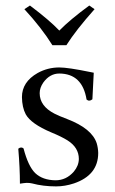

<svg xmlns="http://www.w3.org/2000/svg" viewBox="-20 -662 414 692"><path d="M45.9 -126Q56.2 -134.3 64.9 -127Q81.5 -63 106.9 -38.1Q133.8 -12.7 180.2 -12.2Q218.8 -12.2 246.1 -43.5Q263.7 -64.5 264.2 -88.9Q264.2 -130.4 223.1 -156.2Q201.2 -169.9 164.1 -185.1Q91.8 -215.8 72.8 -250Q59.6 -274.9 59.1 -312Q59.1 -366.7 115.7 -398.9Q151.9 -418.9 193.8 -418.9Q225.1 -418.9 305.7 -402.3Q313 -400.9 317.9 -399.9Q317.4 -387.2 315.9 -361.3Q313.5 -323.7 313 -304.2Q301.8 -294.9 292 -303.2Q276.9 -396.5 193.8 -397Q159.7 -397 136.2 -364.7Q123 -345.7 123 -326.2Q123 -279.8 176.3 -252.4Q192.4 -244.1 222.2 -232.9Q311.5 -198.7 328.6 -145.5Q333.5 -128.9 334 -110.8Q334 -30.8 246.6 -1Q213.9 9.8 182.1 9.8Q135.3 9.8 95.2 -1Q87.4 -2.9 76.2 -2.9Q66.4 -2.4 51.8 0Q51.8 -56.2 45.9 -126ZM168.9 -499Q130.4 -561 67.9 -628.9L87.9 -642.1Q158.7 -588.9 193.8 -551.8Q232.4 -591.3 301.8 -642.1L320.8 -628.9Q253.4 -553.2 219.2 -499Z"/></svg>

Font: Linux Libertine Display O
Style: Regular
Weight: 400
Designer: Philipp H. Poll
Foundry: Philipp H. Poll
Version: Version 5.0.9